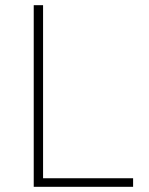

<svg xmlns="http://www.w3.org/2000/svg" viewBox="-20 -720 573 740"><path d="M110 0V-700H146V-33H493V0Z"/></svg>

Font: Overpass Thin
Style: Regular
Weight: 250
Designer: Delve Withrington, Dave Bailey, Thomas Jockin
Foundry: Delve Fonts LLC
Version: Version 4.000